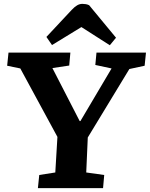

<svg xmlns="http://www.w3.org/2000/svg" viewBox="-20 -973 775 993"><path d="M392 -347H396L557 -619L473 -637L479 -701H735L728 -633L649 -616L434 -262L426 -81L519 -68L513 0H176L183 -68L266 -81L277 -265L85 -619L17 -633L24 -701H344L338 -634L251 -621ZM580 -778 548 -739 401 -833 249 -740 220 -782 351 -922Q366 -938 379 -945.5Q392 -953 406 -953Q415 -953 424 -951.5Q433 -950 441 -946Z"/></svg>

Font: Literata
Style: Bold Italic
Weight: 700
Italic angle: -2°
Designer: Latin by Veronika Burian and Jose Scaglione. Greek by Irene Vlachou. Cyrillic by Vera Evstafieva
Foundry: TypeTogether
Version: Version 3.103;gftools[0.9.29]